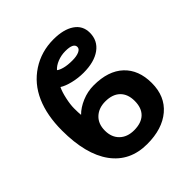

<svg xmlns="http://www.w3.org/2000/svg" viewBox="-200 -865 1010 1010"><g transform="rotate(-45 305.0 -359.5)"><path d="M561.5 -200.7Q561.5 -101.6 495.6 -45.9Q429.7 9.8 317.4 9.8Q189.5 9.8 119.9 -85.4Q50.3 -180.7 50.3 -357.9Q50.3 -470.2 86.4 -552.5Q122.6 -634.8 194.8 -681.9Q267.1 -729 357.9 -729Q432.1 -729 475.1 -700Q518.1 -670.9 518.1 -618.2Q518.1 -559.1 471.7 -525.6Q425.3 -492.2 345.7 -492.2Q306.2 -492.2 267.8 -501.5Q229.5 -510.7 206.5 -525.4Q194.8 -502 186.3 -462.9Q177.7 -423.8 177.7 -395.5Q177.7 -361.8 179.7 -345.2Q206.5 -372.6 248.8 -390.4Q291 -408.2 336.4 -408.2Q444.3 -408.2 502.9 -353.3Q561.5 -298.3 561.5 -200.7ZM418.9 -611.3Q418.9 -641.1 358.4 -641.1Q327.1 -641.1 299.3 -629.9Q271.5 -618.7 256.3 -601.1Q266.6 -592.3 290.8 -585.9Q314.9 -579.6 350.1 -579.6Q380.9 -579.6 399.9 -588.1Q418.9 -596.7 418.9 -611.3ZM431.2 -197.8Q431.2 -248.5 402.1 -276.9Q373 -305.2 319.8 -305.2Q270.5 -305.2 240 -276.6Q209.5 -248 209.5 -197.8Q209.5 -148.4 239.5 -119.4Q269.5 -90.3 319.8 -90.3Q374 -90.3 402.6 -117.9Q431.2 -145.5 431.2 -197.8Z"/></g></svg>

Font: Liberation Sans
Style: Bold
Weight: 700
Designer: Steve Matteson
Foundry: Ascender Corporation
Version: Version 2.1.5